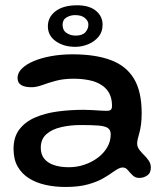

<svg xmlns="http://www.w3.org/2000/svg" viewBox="-20 -676 642 744"><path d="M233.5 48.5Q193 48.5 156.8 40.5Q120.5 32.5 92.5 15Q64.5 -2.5 48.5 -30.5Q32.5 -58.5 32.5 -99Q32.5 -145 55 -174.5Q77.5 -204 116.2 -220.8Q155 -237.5 203.5 -244Q252 -250.5 304 -250.5Q320 -250.5 336.5 -249.5Q353 -248.5 367.8 -247.5Q382.5 -246.5 392 -246.5Q405 -246.5 409.5 -250.8Q414 -255 414 -265.5Q414 -285 409.2 -300Q404.5 -315 395.5 -326.5Q386.5 -338 374 -346Q354 -359.5 325.8 -365.2Q297.5 -371 265 -371Q226.5 -371 196.8 -363Q167 -355 144 -346.5Q121 -338 102 -338Q76 -338 62 -346.5Q48 -355 48 -374Q48 -393.5 64.5 -410Q81 -426.5 110.2 -439Q139.5 -451.5 178.2 -458.5Q217 -465.5 261 -465.5Q349.5 -465.5 409.2 -443.2Q469 -421 499 -371.2Q529 -321.5 529 -237.5Q529 -212.5 526.5 -194Q524 -175.5 520.2 -161.8Q516.5 -148 514 -138Q511.5 -128 511.5 -119.5Q511.5 -107.5 519.2 -96.8Q527 -86 537.8 -75.5Q548.5 -65 556.5 -53.2Q564.5 -41.5 564.5 -27Q564.5 -5.5 550.5 4Q536.5 13.5 519.5 13.5Q504 13.5 493.8 3.2Q483.5 -7 475.2 -17Q467 -27 455 -27Q448 -27 439.8 -23Q431.5 -19 419.5 -10.5Q404.5 0.5 381.2 14.2Q358 28 322 38.2Q286 48.5 233.5 48.5ZM247 -28Q278 -28 307 -37.8Q336 -47.5 359 -64.8Q382 -82 395.5 -105.2Q409 -128.5 409 -155.5Q409 -172.5 397.8 -180Q386.5 -187.5 361 -189.5Q335.5 -191.5 293.5 -191.5Q252 -191.5 216.5 -183.2Q181 -175 159.5 -155.8Q138 -136.5 138 -103.5Q138 -78 151 -61.5Q164 -45 188.5 -36.5Q213 -28 247 -28ZM272 -494.5Q227 -494.5 196.2 -516.2Q165.5 -538 165.5 -574Q165.5 -610 195.5 -632.8Q225.5 -655.5 279 -655.5Q326 -655.5 351.8 -634.2Q377.5 -613 377.5 -580Q377.5 -552.5 361.8 -533.5Q346 -514.5 321.5 -504.5Q297 -494.5 272 -494.5ZM272.5 -538Q299 -538 310.8 -551Q322.5 -564 322.5 -581Q322.5 -595 309.2 -606.2Q296 -617.5 271 -617.5Q253 -617.5 237.8 -608.5Q222.5 -599.5 222.5 -580Q222.5 -558.5 238 -548.2Q253.5 -538 272.5 -538Z"/></svg>

Font: Gluten Thin
Style: Regular
Weight: 400
Version: Version 1.300